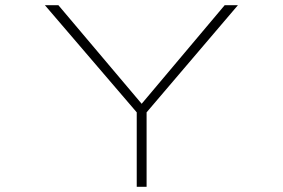

<svg xmlns="http://www.w3.org/2000/svg" viewBox="-20 -720 1090 740"><path d="M507 0V-287L153 -700H205L526 -320L846 -700H897L545 -287V0Z"/></svg>

Font: League Mono Extended Thin
Style: Regular
Weight: 100
Width: 9
Designer: Tyler Finck
Foundry: The League of Moveable Type / Tyler Finck
Version: Version 2.210